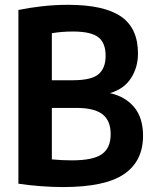

<svg xmlns="http://www.w3.org/2000/svg" viewBox="-20 -769 636 798"><path d="M241.5 8.5Q199.5 8.5 149.2 4.8Q99 1 56.5 -5.5V-727.5Q101.5 -737 155.2 -743Q209 -749 262.5 -749Q412 -749 482.8 -700.5Q553.5 -652 553.5 -546.5Q553.5 -489 524.2 -443.8Q495 -398.5 436.5 -382Q500.5 -368 537.5 -323.8Q574.5 -279.5 574.5 -204.5Q574.5 -99.5 495.8 -45.5Q417 8.5 241.5 8.5ZM284 -638Q258.5 -638 237.5 -636.2Q216.5 -634.5 195.5 -631V-435.5H282.5Q360.5 -435.5 389.8 -460.8Q419 -486 419 -537Q419 -591 388.2 -614.5Q357.5 -638 284 -638ZM279 -102.5Q367.5 -102.5 403.8 -128.5Q440 -154.5 440 -211.5Q440 -267.5 406 -294Q372 -320.5 297.5 -320.5H195.5V-106.5Q218.5 -104.5 238.8 -103.5Q259 -102.5 279 -102.5Z"/></svg>

Font: Encode Sans Condensed
Style: Bold
Weight: 700
Width: 3
Designer: Multiple Designers
Foundry: Impallari Type
Version: Version 3.000; ttfautohint (v1.8.3) -l 8 -r 50 -G 200 -x 14 